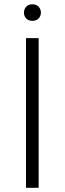

<svg xmlns="http://www.w3.org/2000/svg" viewBox="-20 -892 307 912"><path d="M163.6 -710.9V0H103.5V-710.9ZM93.8 -832Q93.8 -848.6 104.5 -860.1Q115.2 -871.6 133.8 -871.6Q152.3 -871.6 163.3 -860.1Q174.3 -848.6 174.3 -832Q174.3 -815.4 163.3 -804.2Q152.3 -793 133.8 -793Q115.2 -793 104.5 -804.2Q93.8 -815.4 93.8 -832Z"/></svg>

Font: Vazirmatn UI ExtraLight
Style: Regular
Weight: 200
Designer: Saber Rastikerdar
Foundry: Saber Rastikerdar
Version: Version 33.003